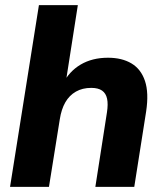

<svg xmlns="http://www.w3.org/2000/svg" viewBox="-20 -725 635 745"><path d="M19 0 131 -705H282L234 -398H223Q248 -448 293 -474.5Q338 -501 399 -501Q453 -501 490 -479Q527 -457 542.5 -411Q558 -365 547 -292L501 0H350L395 -289Q400 -321 395.5 -342Q391 -363 376 -373.5Q361 -384 334 -384Q300 -384 274.5 -369.5Q249 -355 233.5 -328Q218 -301 212 -262L170 0Z"/></svg>

Font: Nunito Sans 12pt ExtraLight ExtraBold
Style: Italic
Weight: 800
Italic angle: -9°
Version: Version 3.101;gftools[0.9.27]